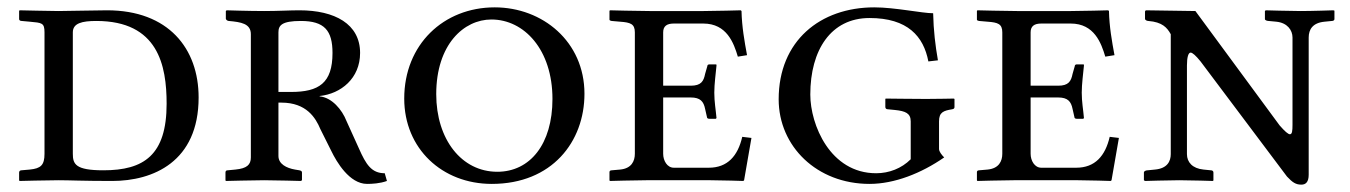

<svg xmlns="http://www.w3.org/2000/svg" viewBox="-20 -490 3669 522"><path d="M32 -21V0L33 2C33 2 109 0 139 0C170 0 205 2 285 2C396 2 520 -50 520 -225C520 -358 438 -462 271 -462C245 -462 158 -460 139 -460C121 -460 33 -462 33 -462L32 -460V-438C32 -435 35 -433 39 -433L61 -431C94 -428 101 -428 101 -402V-72C101 -41 91 -32 61 -29L38 -27C34 -27 32 -24 32 -21ZM178 -72V-402C178 -427 203 -433 242 -433C410 -433 433 -312 433 -208C433 -68 371 -27 261 -27C185 -27 178 -44 178 -72Z M884 -346C884 -264 847 -240 771 -240H737V-402C737 -421 746 -433 798 -433C862 -433 884 -407 884 -346ZM662 -62C662 -42 651 -32 620 -29L599 -27C595 -27 593 -25 593 -21V0L594 2C594 2 670 0 698 0C728 0 798 2 798 2L801 0V-21C801 -25 798 -26 794 -27L782 -29C759 -33 737 -44 737 -66V-211H745C813 -211 838 -170 851 -139L881 -79C895 -50 930 10 978 10C991 10 1013 9 1032 2L1026 -19C990 -19 975 -43 956 -86L922 -161C910 -192 882 -225 849 -228V-229C907 -235 959 -277 959 -346C959 -425 890 -462 794 -462C769 -462 735 -460 698 -460C658 -460 596 -462 596 -462L594 -460V-439C594 -437 598 -433 602 -433C635 -430 662 -426 662 -397Z M1316 -437C1405 -437 1482 -355 1482 -221C1482 -98 1421 -23 1332 -23C1235 -23 1166 -111 1166 -234C1166 -369 1241 -437 1316 -437ZM1569 -235C1569 -377 1455 -470 1325 -470C1186 -470 1079 -369 1079 -222C1079 -86 1182 10 1317 10C1481 10 1569 -105 1569 -235Z M1912 0C1942 0 2001 2 2001 2L2003 0L2023 -115L1998 -118C1986 -66 1958 -34 1907 -34H1812C1794 -34 1783 -53 1783 -72V-225H1858C1884 -225 1893 -214 1897 -194L1902 -172C1902 -169 1904 -167 1909 -167H1926L1928 -169C1926 -192 1922 -213 1922 -238C1922 -262 1926 -290 1928 -312C1928 -314 1928 -315 1926 -315H1909C1905 -315 1903 -313 1903 -310L1897 -289C1893 -269 1886 -257 1858 -257H1783V-402C1783 -419 1793 -426 1812 -426H1892C1956 -426 1975 -373 1986 -336L2011 -340C2004 -378 1997 -417 1996 -460L1994 -462C1994 -462 1923 -460 1893 -460H1746C1716 -460 1638 -462 1638 -462L1637 -460V-437C1637 -436 1637 -434 1643 -433L1666 -431C1694 -429 1706 -425 1706 -402V-72C1706 -52 1697 -32 1666 -29L1643 -27C1638 -27 1637 -24 1637 -22V0L1638 2C1638 2 1707 0 1737 0Z M2456 -160V-57C2431 -32 2397 -19 2362 -19C2237 -19 2183 -151 2183 -233C2183 -354 2239 -441 2344 -441C2448 -441 2491 -391 2504 -323L2530 -326C2523 -366 2518 -407 2517 -454C2487 -454 2413 -470 2357 -470C2210 -470 2097 -379 2097 -220C2097 -92 2201 10 2344 10C2412 10 2485 -19 2547 -62C2540 -69 2533 -78 2533 -85V-160C2533 -185 2545 -189 2569 -193C2573 -194 2575 -195 2575 -199V-221L2573 -222C2573 -222 2526 -221 2498 -221C2468 -221 2388 -222 2388 -222L2387 -221V-199C2387 -195 2390 -193 2393 -193L2413 -191C2442 -188 2456 -182 2456 -160Z M2911 0C2941 0 3000 2 3000 2L3002 0L3022 -115L2997 -118C2985 -66 2957 -34 2906 -34H2811C2793 -34 2782 -53 2782 -72V-225H2857C2883 -225 2892 -214 2896 -194L2901 -172C2901 -169 2903 -167 2908 -167H2925L2927 -169C2925 -192 2921 -213 2921 -238C2921 -262 2925 -290 2927 -312C2927 -314 2927 -315 2925 -315H2908C2904 -315 2902 -313 2902 -310L2896 -289C2892 -269 2885 -257 2857 -257H2782V-402C2782 -419 2792 -426 2811 -426H2891C2955 -426 2974 -373 2985 -336L3010 -340C3003 -378 2996 -417 2995 -460L2993 -462C2993 -462 2922 -460 2892 -460H2745C2715 -460 2637 -462 2637 -462L2636 -460V-437C2636 -436 2636 -434 2642 -433L2665 -431C2693 -429 2705 -425 2705 -402V-72C2705 -52 2696 -32 2665 -29L2642 -27C2637 -27 2636 -24 2636 -22V0L2637 2C2637 2 2706 0 2736 0Z M3538 -388C3538 -410 3549 -428 3581 -431L3601 -433C3605 -433 3608 -435 3608 -438V-461L3605 -462C3605 -462 3547 -460 3516 -460C3489 -460 3421 -462 3421 -462L3419 -460V-438C3419 -435 3425 -433 3429 -433L3450 -431C3480 -428 3494 -408 3494 -388V-151C3494 -134 3493 -125 3487 -125C3482 -125 3473 -133 3459 -149L3230 -460L3095 -462L3093 -459V-439C3093 -435 3099 -433 3102 -433C3140 -430 3153 -415 3163 -397V-71C3163 -52 3154 -32 3120 -29L3100 -27C3096 -27 3090 -25 3090 -21V0L3093 2C3093 2 3159 0 3186 0C3217 0 3278 2 3278 2L3279 0V-21C3279 -25 3276 -27 3272 -27L3252 -29C3222 -32 3207 -49 3207 -71V-312C3207 -335 3211 -347 3217 -347C3222 -347 3231 -339 3244 -323L3479 -10C3494 6 3503 12 3518 12C3530 12 3538 5 3538 -15Z"/></svg>

Font: Linux Libertine O C
Style: Regular
Weight: 400
Designer: Philipp H. Poll
Foundry: Philipp H. Poll
Version: Version 4.0.3